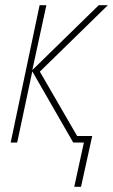

<svg xmlns="http://www.w3.org/2000/svg" viewBox="-20 -547 434 737"><path d="M265 170 302 0H261L104 -273L46 0H21L132 -527H158L104 -278L359 -527H394L133 -272L276 -25H334L291 170Z"/></svg>

Font: Noto Sans UI SemiCondensed Thin
Style: Italic
Weight: 250
Width: 4
Italic angle: -12°
Designer: Monotype Design Team
Foundry: Monotype Imaging Inc.
Version: Version 1.901